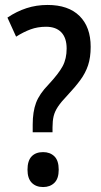

<svg xmlns="http://www.w3.org/2000/svg" viewBox="-20 -744 407 775"><path d="M112 -241Q112 -293 125.5 -329Q139 -365 176 -403Q217 -447 233 -477Q249 -507 249 -548Q249 -591 227.5 -613.5Q206 -636 166 -636Q132 -636 103.5 -625.5Q75 -615 45 -596L10 -673Q47 -698 87 -711Q127 -724 172 -724Q256 -724 301 -679.5Q346 -635 346 -555Q346 -512 335.5 -480.5Q325 -449 304 -420.5Q283 -392 252 -359Q227 -333 214 -313.5Q201 -294 196.5 -275Q192 -256 192 -230V-210H112ZM91 -59Q91 -95 107.5 -112.5Q124 -130 154 -130Q182 -130 199.5 -113Q217 -96 217 -59Q217 -23 199.5 -6Q182 11 154 11Q125 11 108 -6.5Q91 -24 91 -59Z"/></svg>

Font: Noto Sans Georgian Condensed Medium
Style: Regular
Weight: 500
Width: 3
Designer: Monotype Design Team, Akaki Razmadze
Foundry: Google LLC
Version: Version 2.005; ttfautohint (v1.8.4.7-5d5b)